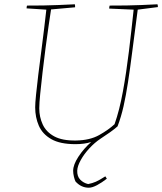

<svg xmlns="http://www.w3.org/2000/svg" viewBox="-20 -666 756 895"><path d="M394 209Q358 209 332 180Q328 172 324.5 157.5Q321 143 321 130Q321 102 345.5 64.5Q370 27 405 -4Q374 6 332 6Q260 6 219 -17.5Q178 -41 161 -80Q144 -119 144 -166Q144 -184 148 -224.5Q152 -265 158.5 -318Q165 -371 172.5 -427.5Q180 -484 186 -535Q192 -586 196 -621L104 -627Q104 -636 106 -640Q148 -640 181.5 -640.5Q215 -641 250 -642.5Q285 -644 329 -646Q330 -643 330 -639Q330 -635 330 -632L218 -622Q214 -596 207 -548.5Q200 -501 192.5 -443.5Q185 -386 178.5 -330Q172 -274 167.5 -229Q163 -184 163 -161Q163 -121 179 -86Q195 -51 232.5 -30.5Q270 -10 334 -11Q399 -12 442.5 -36.5Q486 -61 514 -87Q537 -152 553 -240Q569 -328 581 -427Q593 -526 603 -621L489 -626Q489 -629 489.5 -633Q490 -637 491 -640Q535 -640 569.5 -640.5Q604 -641 638 -642.5Q672 -644 714 -646Q716 -642 716 -633L622 -621Q607 -508 596.5 -425.5Q586 -343 576.5 -281.5Q567 -220 556 -171Q545 -122 528 -77Q512 -63 493 -49.5Q474 -36 448 -19Q421 -1 396.5 25.5Q372 52 356.5 80Q341 108 340 129Q339 156 354 171.5Q369 187 391 192Q411 188 427 181Q443 174 471 156L478 167Q455 185 432.5 197Q410 209 394 209Z"/></svg>

Font: Labrada Thin
Style: Italic
Weight: 100
Italic angle: -7°
Designer: Mercedes Jáuregui
Foundry: Omnibus-Type Team
Version: Version 1.000; ttfautohint (v1.8.4.7-5d5b)